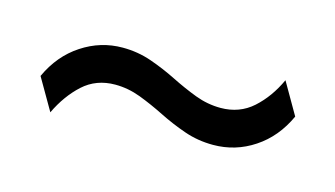

<svg xmlns="http://www.w3.org/2000/svg" viewBox="-37 -483 594 340"><g transform="rotate(15 260.5 -313.0)"><path d="M66.7 -231.2 33.3 -288.9Q52.1 -329.9 86.5 -352.4Q120.8 -375 161.1 -375Q188.9 -375 213.9 -366.3Q238.9 -357.6 262.5 -345.8Q286.1 -334 309 -325.3Q331.9 -316.7 355.6 -316.7Q390.3 -316.7 414.6 -338.5Q438.9 -360.4 454.2 -393.8L487.5 -336.1Q468.8 -295.1 434.7 -272.6Q400.7 -250 359.7 -250Q331.9 -250 306.9 -258.7Q281.9 -267.4 258.3 -279.2Q234.7 -291 211.8 -299.7Q188.9 -308.3 165.3 -308.3Q130.6 -308.3 106.6 -286.5Q82.6 -264.6 66.7 -231.2Z"/></g></svg>

Font: Afacad Flux
Style: Regular
Weight: 400
Designer: Kristian Moeller
Foundry: Dicotype
Version: Version 1.100